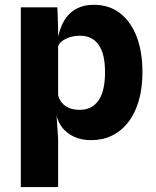

<svg xmlns="http://www.w3.org/2000/svg" viewBox="-20 -576 650 798"><path d="M359 6.5Q318.5 6.5 288.2 -7.5Q258 -21.5 239.5 -45Q221 -68.5 215 -96.5H154L221.5 -180.5Q226.5 -161.5 238.2 -147.8Q250 -134 268.5 -126.8Q287 -119.5 312 -119.5Q362 -119.5 389.2 -158Q416.5 -196.5 416.5 -276.5Q416.5 -352 390 -389.8Q363.5 -427.5 313 -427.5Q288.5 -427.5 268.8 -420.8Q249 -414 236.5 -404Q224 -394 221.5 -383V-423.5Q228.5 -453.5 240.2 -478Q252 -502.5 270 -519.8Q288 -537 312.8 -546.5Q337.5 -556 370 -556Q433.5 -556 478.5 -521.5Q523.5 -487 547.8 -424.2Q572 -361.5 572 -276.5Q572 -209 556.5 -156.5Q541 -104 512.8 -67.8Q484.5 -31.5 445.5 -12.5Q406.5 6.5 359 6.5ZM66.5 201.5V-545.5H218.5L221.5 -459V-144L215 -96.5L221.5 0.5V201.5Z"/></svg>

Font: Spline Sans
Style: Regular
Weight: 400
Designer: Eben Sorkin, Mirko Velimirovic
Foundry: Sorkin Type
Version: Version 1.001